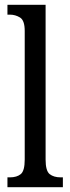

<svg xmlns="http://www.w3.org/2000/svg" viewBox="-20 -780 293 800"><path d="M11 0V-41H21Q50 -41 66.5 -54.5Q83 -68 83 -115V-651Q83 -695 63.5 -707Q44 -719 21 -719H11V-760H170V-115Q170 -68 187 -54.5Q204 -41 233 -41H242V0Z"/></svg>

Font: Noto Serif Bengali ExtraCondensed
Style: Regular
Weight: 400
Width: 2
Designer: Juan Bruce, Universal Thirst, Indian Type Foundry and the Monotype Design Team.
Foundry: Monotype Imaging Inc.
Version: Version 2.003; ttfautohint (v1.8.4.7-5d5b)